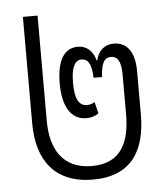

<svg xmlns="http://www.w3.org/2000/svg" viewBox="-47 -626 588 678"><g transform="rotate(-5 247.5 -287.0)"><path d="M256 10C393 10 444 -77 444 -205V-358C444 -436 409 -462 370 -462C339 -462 316 -444 307 -408H305C296 -443 273 -462 243 -462C197 -462 168 -424 168 -338C168 -261 194 -208 252 -208C268 -208 281 -212 295 -221L285 -262C277 -257 267 -254 258 -254C226 -254 215 -285 215 -336C215 -391 228 -416 252 -416C278 -416 287 -392 289 -348H319C321 -389 329 -416 356 -416C379 -416 392 -398 392 -351V-210C392 -114 362 -38 256 -38C151 -38 111 -114 111 -210V-584H59V-205C59 -77 120 10 256 10Z"/></g></svg>

Font: Noto Sans Thai UI Condensed Light
Style: Regular
Weight: 300
Width: 3
Designer: Monotype Design Team
Foundry: Monotype Imaging Inc.
Version: Version 1.901